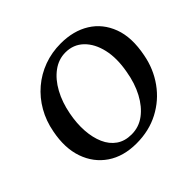

<svg xmlns="http://www.w3.org/2000/svg" viewBox="-165 -874 1071 1071"><g transform="rotate(-45 370.5 -338.0)"><path d="M344 9Q241 9 170.5 -39Q100 -87 70.5 -171.5Q41 -256 63 -367Q76 -437 109.5 -495.5Q143 -554 193 -596.5Q243 -639 305.5 -662Q368 -685 439 -685Q539 -685 610.5 -640.5Q682 -596 713.5 -512Q745 -428 721 -308Q704 -218 652.5 -146Q601 -74 522 -32.5Q443 9 344 9ZM360 -46Q418 -46 464 -80.5Q510 -115 542 -175Q574 -235 587 -313Q604 -405 587.5 -476.5Q571 -548 528 -589.5Q485 -631 422 -631Q368 -631 322.5 -597.5Q277 -564 245 -505.5Q213 -447 199 -373Q186 -306 190 -247Q194 -188 214 -142.5Q234 -97 270.5 -71.5Q307 -46 360 -46Z"/></g></svg>

Font: Vollkorn SemiBold
Style: Italic
Weight: 600
Italic angle: -11°
Designer: Friedrich Althausen
Foundry: Friedrich Althausen
Version: Version 5.000